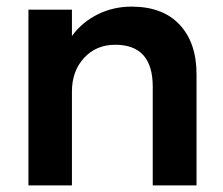

<svg xmlns="http://www.w3.org/2000/svg" viewBox="-20 -560 674 580"><path d="M65.9 0V-530.8H197.3V-451.2Q228 -493.2 275.1 -516.6Q322.3 -540 377.4 -540Q471.7 -540 522.7 -485.4Q573.7 -430.7 573.7 -335.9V0H441.4V-298.3Q441.4 -424.8 328.1 -424.8Q270.5 -424.8 233.9 -385Q197.3 -345.2 197.3 -283.7V0Z"/></svg>

Font: Epilogue SemiBold
Style: Regular
Weight: 600
Designer: Tyler Finck
Foundry: Etcetera Type Co
Version: Version 2.112